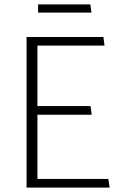

<svg xmlns="http://www.w3.org/2000/svg" viewBox="-20 -847 535 867"><path d="M475 0 469 -39H149V-329H394L389 -368H149V-641H452L447 -680H100V0ZM152 -790H393L388 -827H152Z"/></svg>

Font: Catamaran Thin
Style: Regular
Weight: 100
Designer: Pria Ravichandran
Version: Version 2.000